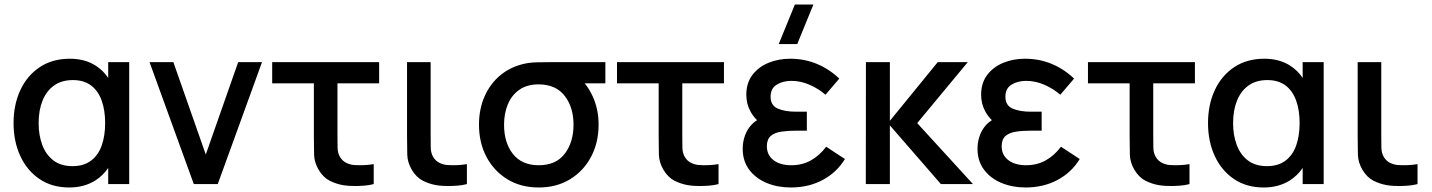

<svg xmlns="http://www.w3.org/2000/svg" viewBox="-20 -815 6339 850"><path d="M286.5 15Q210 15 154.8 -22.5Q99.5 -60 69.8 -124.5Q40 -189 40 -270Q40 -351.5 70 -416Q100 -480.5 156 -517.8Q212 -555 289.5 -555Q355.5 -555 403.5 -524.5Q437 -503 459 -470V-540H552V0H459V-71.5Q436.5 -38 402 -16Q352.5 15 286.5 15ZM301 -79.5Q351 -79.5 383.2 -104Q415.5 -128.5 430.5 -171.5Q445.5 -214.5 445.5 -270.5Q445.5 -326.5 430.2 -369.5Q415 -412.5 383.2 -436.5Q351.5 -460.5 302.5 -460.5Q253.5 -460.5 219.8 -436.8Q186 -413 168.5 -370Q151 -327 151 -269.5Q151 -217 167 -173.8Q183 -130.5 216.2 -105Q249.5 -79.5 301 -79.5Z M838 0 642 -540H747.5L891 -131L1034.5 -540H1140L944 0Z M1497.5 4.5Q1467 -1 1439 -15.2Q1411 -29.5 1390.5 -63.5Q1371.5 -96 1370.5 -130.2Q1369.5 -164.5 1369.5 -212.5V-446H1185V-540H1658.5V-446H1474V-217.5Q1474 -184 1474.5 -161Q1475 -138 1485 -120.5Q1495.5 -103 1511.5 -94.8Q1527.5 -86.5 1546 -84.5Q1558.5 -83.5 1571.5 -83.5Q1580.5 -83.5 1597 -84.2Q1613.5 -85 1634.5 -88.5V0Q1615.5 5 1593.8 6.8Q1572 8.5 1554 8.5Q1547 8.5 1531.5 8Q1516 7.5 1497.5 4.5Z M1910 4.5Q1879.5 -1 1851.5 -15.2Q1823.5 -29.5 1803 -63.5Q1784 -96 1783 -130.2Q1782 -164.5 1782 -212.5V-540H1886.5V-217.5Q1886.5 -184 1887 -161Q1887.5 -138 1897.5 -120.5Q1908 -103 1924 -94.8Q1940 -86.5 1958.5 -84.5Q1971 -83.5 1984 -83.5Q1993 -83.5 2009.5 -84.2Q2026 -85 2047 -88.5V0Q2028 5 2006.2 6.8Q1984.5 8.5 1966.5 8.5Q1959.5 8.5 1944 8Q1928.5 7.5 1910 4.5Z M2365 15Q2285 15 2225.5 -21.8Q2166 -58.5 2133.2 -121.2Q2100.5 -184 2100.5 -263Q2100.5 -332 2125.2 -388.2Q2150 -444.5 2195.2 -482Q2240.5 -519.5 2302 -533Q2327 -538.5 2359.2 -539.2Q2391.5 -540 2431.5 -540H2660V-446H2568.5Q2589.5 -420.5 2605 -386Q2630 -330.5 2630 -263Q2630 -184 2596.8 -121Q2563.5 -58 2503.8 -21.5Q2444 15 2365 15ZM2365 -83.5Q2441.5 -83.5 2480.2 -134.5Q2519 -185.5 2519 -263Q2519 -340 2480 -390.5Q2441 -441 2365 -441.5Q2313 -441.5 2279 -417.5Q2245 -393.5 2228.2 -353Q2211.5 -312.5 2211.5 -263Q2211.5 -183 2251 -133.2Q2290.5 -83.5 2365 -83.5Z M3024 4.5Q2993.5 -1 2965.5 -15.2Q2937.5 -29.5 2917 -63.5Q2898 -96 2897 -130.2Q2896 -164.5 2896 -212.5V-446H2711.5V-540H3185V-446H3000.5V-217.5Q3000.5 -184 3001 -161Q3001.5 -138 3011.5 -120.5Q3022 -103 3038 -94.8Q3054 -86.5 3072.5 -84.5Q3085 -83.5 3098 -83.5Q3107 -83.5 3123.5 -84.2Q3140 -85 3161 -88.5V0Q3142 5 3120.2 6.8Q3098.5 8.5 3080.5 8.5Q3073.5 8.5 3058 8Q3042.5 7.5 3024 4.5Z M3509.5 -620H3427.5L3499 -795H3581ZM3481 15Q3422.5 15 3374.2 -5Q3326 -25 3297 -63.5Q3268 -102 3268 -156.5Q3268 -188 3278.5 -216.2Q3289 -244.5 3309.5 -265.5Q3319.5 -275.5 3331.5 -283Q3313.5 -301 3302.5 -321.5Q3284 -355 3284 -395.5Q3284 -447.5 3310.8 -483Q3337.5 -518.5 3381.8 -536.8Q3426 -555 3478 -555Q3542 -555 3597.2 -531.8Q3652.5 -508.5 3695.5 -467L3634.5 -395.5Q3605 -421.5 3565.2 -439.2Q3525.5 -457 3483.5 -457Q3446.5 -457 3419 -440.5Q3391.5 -424 3391.5 -386.5Q3391.5 -348 3423.5 -334.2Q3455.5 -320.5 3504.5 -320.5H3552V-236.5H3504Q3467 -236.5 3437.8 -232Q3408.5 -227.5 3391.8 -212.8Q3375 -198 3375 -167.5Q3375 -129 3404.2 -106.2Q3433.5 -83.5 3483.5 -83.5Q3531.5 -83.5 3570 -105Q3608.5 -126.5 3637.5 -165.5L3720.5 -111Q3685 -52 3622.5 -18.5Q3560 15 3481 15Z M3813 0 3813.5 -540H3919.5V-280L4131.5 -540H4264.5L4040.5 -270L4287.5 0H4145.5L3919.5 -260V0Z M4520.5 15Q4462 15 4413.8 -5Q4365.5 -25 4336.5 -63.5Q4307.5 -102 4307.5 -156.5Q4307.5 -188 4318 -216.2Q4328.5 -244.5 4349 -265.5Q4359 -275.5 4371 -283Q4353 -301 4342 -321.5Q4323.5 -355 4323.5 -395.5Q4323.5 -447.5 4350.2 -483Q4377 -518.5 4421.2 -536.8Q4465.5 -555 4517.5 -555Q4581.5 -555 4636.8 -531.8Q4692 -508.5 4735 -467L4674 -395.5Q4644.5 -421.5 4604.8 -439.2Q4565 -457 4523 -457Q4486 -457 4458.5 -440.5Q4431 -424 4431 -386.5Q4431 -348 4463 -334.2Q4495 -320.5 4544 -320.5H4591.5V-236.5H4543.5Q4506.5 -236.5 4477.2 -232Q4448 -227.5 4431.2 -212.8Q4414.5 -198 4414.5 -167.5Q4414.5 -129 4443.8 -106.2Q4473 -83.5 4523 -83.5Q4571 -83.5 4609.5 -105Q4648 -126.5 4677 -165.5L4760 -111Q4724.5 -52 4662 -18.5Q4599.5 15 4520.5 15Z M5109 4.5Q5078.5 -1 5050.5 -15.2Q5022.5 -29.5 5002 -63.5Q4983 -96 4982 -130.2Q4981 -164.5 4981 -212.5V-446H4796.5V-540H5270V-446H5085.5V-217.5Q5085.5 -184 5086 -161Q5086.5 -138 5096.5 -120.5Q5107 -103 5123 -94.8Q5139 -86.5 5157.5 -84.5Q5170 -83.5 5183 -83.5Q5192 -83.5 5208.5 -84.2Q5225 -85 5246 -88.5V0Q5227 5 5205.2 6.8Q5183.5 8.5 5165.5 8.5Q5158.5 8.5 5143 8Q5127.5 7.5 5109 4.5Z M5574.5 15Q5498 15 5442.8 -22.5Q5387.5 -60 5357.8 -124.5Q5328 -189 5328 -270Q5328 -351.5 5358 -416Q5388 -480.5 5444 -517.8Q5500 -555 5577.5 -555Q5643.5 -555 5691.5 -524.5Q5725 -503 5747 -470V-540H5840V0H5747V-71.5Q5724.5 -38 5690 -16Q5640.5 15 5574.5 15ZM5589 -79.5Q5639 -79.5 5671.2 -104Q5703.5 -128.5 5718.5 -171.5Q5733.5 -214.5 5733.5 -270.5Q5733.5 -326.5 5718.2 -369.5Q5703 -412.5 5671.2 -436.5Q5639.5 -460.5 5590.5 -460.5Q5541.5 -460.5 5507.8 -436.8Q5474 -413 5456.5 -370Q5439 -327 5439 -269.5Q5439 -217 5455 -173.8Q5471 -130.5 5504.2 -105Q5537.5 -79.5 5589 -79.5Z M6118.5 4.5Q6088 -1 6060 -15.2Q6032 -29.5 6011.5 -63.5Q5992.5 -96 5991.5 -130.2Q5990.5 -164.5 5990.5 -212.5V-540H6095V-217.5Q6095 -184 6095.5 -161Q6096 -138 6106 -120.5Q6116.5 -103 6132.5 -94.8Q6148.5 -86.5 6167 -84.5Q6179.5 -83.5 6192.5 -83.5Q6201.5 -83.5 6218 -84.2Q6234.5 -85 6255.5 -88.5V0Q6236.5 5 6214.8 6.8Q6193 8.5 6175 8.5Q6168 8.5 6152.5 8Q6137 7.5 6118.5 4.5Z"/></svg>

Font: Cns Manrope SemBd
Style: Regular
Weight: 600
Designer: Mikhail Sharanda
Foundry: Mikhail Sharanda
Version: Version 4.504